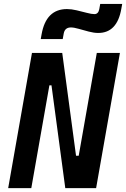

<svg xmlns="http://www.w3.org/2000/svg" viewBox="-20 -965 647 985"><path d="M314.9 0 244.1 -527.3H233.4L140.6 0H22L144 -693.4H299.3L370.1 -166H383.8L476.6 -693.4H595.2L473.1 0ZM189 -764.6 193.4 -789.1Q216.3 -918.5 323.7 -918.5Q346.2 -918.5 373.3 -912.1Q400.4 -905.8 425 -899.2Q449.7 -892.6 464.4 -892.6Q484.4 -892.6 489.3 -918L494.1 -944.8H606.9L602.5 -920.4Q581.1 -795.9 483.9 -795.9Q461.9 -795.9 435.1 -803Q408.2 -810.1 383.8 -817.1Q359.4 -824.2 343.8 -824.2Q313 -824.2 307.1 -793.9L301.8 -764.6Z"/></svg>

Font: Cascadia Code PL SemiBold
Style: Italic
Weight: 600
Italic angle: -10°
Monospace: yes
Designer: Aaron Bell
Foundry: Saja Typeworks
Version: Version 2404.023; ttfautohint (v1.8.4)